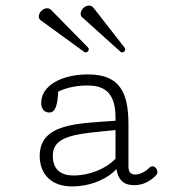

<svg xmlns="http://www.w3.org/2000/svg" viewBox="-20 -666 645 694"><path d="M127 -592.8 284.2 -478.5C285.6 -477.1 287.6 -476.6 289.6 -476.6C295.4 -476.6 300.8 -481.4 300.8 -487.3C300.8 -489.7 300.3 -492.2 297.9 -494.6L165.5 -629.4C160.6 -634.3 155.3 -636.2 149.9 -636.2C134.8 -636.2 120.1 -620.1 120.1 -606.4C120.1 -601.6 122.1 -596.2 127 -592.8ZM278.3 -602.5 416 -478.5C417.5 -477.1 419.4 -476.6 421.4 -476.6C427.2 -476.6 432.6 -481.4 432.6 -487.3C432.6 -489.7 432.1 -492.2 429.7 -494.6L316.9 -639.2C312 -644 306.6 -646 301.3 -646C286.1 -646 271.5 -629.9 271.5 -616.2C271.5 -611.3 273.4 -606 278.3 -602.5ZM397.5 -195.8V-92.3C362.3 -55.2 303.2 -31.7 245.1 -31.7C203.6 -31.7 170.9 -50.3 170.9 -102.5C170.9 -177.7 256.3 -182.1 397.5 -195.8ZM298.3 -356.9C375.5 -356.9 397.5 -310.1 397.5 -239.3V-229.5C267.1 -219.7 123.5 -222.2 123.5 -102.5C123.5 -36.1 166 7.8 239.7 7.8C311 7.8 371.1 -21.5 400.9 -55.2C409.2 -4.4 438.5 3.4 465.8 3.4C495.6 3.4 523.4 -10.7 543.9 -32.2C547.4 -35.6 548.8 -40 548.8 -44.4C548.8 -54.7 540.5 -64.9 530.8 -64.9C526.9 -64.9 522.5 -63 519 -59.1C509.3 -48.3 487.8 -35.2 469.7 -35.2C457 -35.2 444.3 -39.1 444.3 -64.5V-216.8C444.3 -329.1 414.6 -397 298.8 -397C197.8 -397 128.9 -354 128.9 -294.4C128.9 -274.9 138.2 -259.3 158.2 -259.3C181.6 -259.3 188 -289.6 190.4 -335C225.1 -350.6 257.3 -356.9 298.3 -356.9Z"/></svg>

Font: Cutive Mono
Style: Regular
Weight: 400
Monospace: yes
Designer: Vernon Adams
Foundry: Vernon Adams
Version: Version 1.002